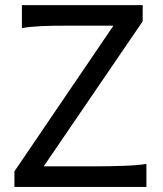

<svg xmlns="http://www.w3.org/2000/svg" viewBox="-20 -733 641 753"><path d="M539.6 -649.4 151.4 -80.6H341.8Q413.6 -80.6 469.2 -82.8Q524.9 -85 554.2 -90.3V0H36.6V-61L424.8 -632.3H258.8Q222.7 -632.3 193.6 -632.1Q164.6 -631.8 141.1 -630.6Q117.7 -629.4 99.1 -627.4Q80.6 -625.5 65.9 -622.6V-712.9H539.6Z"/></svg>

Font: Andika Compact
Style: Regular
Weight: 400
Designer: Victor Gaultney, Annie Olsen, Julie Remington, Don Collingsworth, Eric Hays, Becca Hirsbrunner
Foundry: SIL International
Version: Version 5.000 ; LnSpcTght